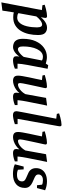

<svg xmlns="http://www.w3.org/2000/svg" viewBox="969 -1744 962 2941"><g transform="rotate(90 1450.5 -273.0)"><path d="M16 188 134 -433 60 -441 52 -476Q81 -486 114.5 -494.5Q148 -503 178.5 -507.5Q209 -512 228 -512Q240 -512 247 -505.5Q254 -499 254 -488Q254 -480 251.5 -465Q249 -450 246.5 -436Q244 -422 243 -417Q265 -444 290.5 -465.5Q316 -487 344.5 -499.5Q373 -512 404 -512Q453 -512 484.5 -482Q516 -452 516 -374Q516 -302 501 -234Q486 -166 453 -111.5Q420 -57 368 -25.5Q316 6 243 6Q217 6 200.5 3.5Q184 1 169 -3L142 172ZM246 -55Q284 -55 310.5 -75Q337 -95 354.5 -128.5Q372 -162 381.5 -202Q391 -242 395 -283Q399 -324 399 -359Q399 -380 395 -398Q391 -416 381.5 -426.5Q372 -437 355 -437Q341 -437 323.5 -429Q306 -421 289 -407.5Q272 -394 257 -378.5Q242 -363 231 -348L181 -74Q192 -64 210 -59.5Q228 -55 246 -55Z M700 9Q667 9 637.5 -4.5Q608 -18 591 -51Q574 -84 574 -143Q574 -256 611 -338Q648 -420 711.5 -465Q775 -510 854 -510Q880 -510 909.5 -504Q939 -498 954 -493L978 -530L1033 -521L974 -210Q966 -168 960.5 -125.5Q955 -83 955 -60H1031V-19Q991 -3 959.5 3Q928 9 901 9Q872 9 856.5 -3Q841 -15 841 -39Q841 -43 841.5 -51.5Q842 -60 843.5 -70.5Q845 -81 846 -89Q827 -60 802 -37.5Q777 -15 751 -3Q725 9 700 9ZM736 -66Q753 -66 775.5 -81Q798 -96 819 -117Q840 -138 851 -155L906 -434Q893 -442 878.5 -445.5Q864 -449 850 -449Q811 -449 781.5 -425Q752 -401 731.5 -358Q711 -315 701 -260.5Q691 -206 691 -145Q691 -100 703 -83Q715 -66 736 -66Z M1216 9Q1192 9 1174 1.5Q1156 -6 1147 -23Q1138 -40 1138 -68Q1138 -92 1145.5 -137.5Q1153 -183 1164.5 -237Q1176 -291 1187.5 -343Q1199 -395 1206 -434L1136 -442L1128 -477Q1158 -487 1191.5 -494.5Q1225 -502 1255 -506.5Q1285 -511 1305 -511Q1318 -511 1324 -504.5Q1330 -498 1330 -488Q1330 -483 1324 -455.5Q1318 -428 1309 -388Q1300 -348 1290.5 -302.5Q1281 -257 1272 -215.5Q1263 -174 1257.5 -143.5Q1252 -113 1252 -102Q1252 -84 1257 -75.5Q1262 -67 1276 -67Q1295 -67 1320.5 -79Q1346 -91 1372.5 -116Q1399 -141 1421 -179L1479 -497L1597 -513L1535 -204Q1528 -170 1523.5 -139.5Q1519 -109 1516.5 -88Q1514 -67 1514 -60H1589V-19Q1549 -3 1517.5 3Q1486 9 1459 9Q1430 9 1414.5 -3Q1399 -15 1399 -39Q1399 -43 1400 -51.5Q1401 -60 1402 -70.5Q1403 -81 1404 -89Q1382 -60 1349.5 -37.5Q1317 -15 1282 -3Q1247 9 1216 9Z M1742 10Q1714 10 1698.5 -3Q1683 -16 1683 -44Q1683 -48 1686 -67Q1689 -86 1695 -118Q1701 -150 1709 -193Q1717 -236 1727.5 -287.5Q1738 -339 1749 -398.5Q1760 -458 1772.5 -522Q1785 -586 1798 -653L1724 -662L1716 -697Q1745 -707 1778 -715.5Q1811 -724 1841.5 -729Q1872 -734 1891 -734Q1904 -734 1909 -727Q1914 -720 1914 -710Q1914 -707 1913.5 -700Q1913 -693 1911 -683L1800 -61H1881V-19Q1838 -4 1800.5 3Q1763 10 1742 10Z M2079 9Q2055 9 2037 1.5Q2019 -6 2010 -23Q2001 -40 2001 -68Q2001 -92 2008.5 -137.5Q2016 -183 2027.5 -237Q2039 -291 2050.5 -343Q2062 -395 2069 -434L1999 -442L1991 -477Q2021 -487 2054.5 -494.5Q2088 -502 2118 -506.5Q2148 -511 2168 -511Q2181 -511 2187 -504.5Q2193 -498 2193 -488Q2193 -483 2187 -455.5Q2181 -428 2172 -388Q2163 -348 2153.5 -302.5Q2144 -257 2135 -215.5Q2126 -174 2120.5 -143.5Q2115 -113 2115 -102Q2115 -84 2120 -75.5Q2125 -67 2139 -67Q2158 -67 2183.5 -79Q2209 -91 2235.5 -116Q2262 -141 2284 -179L2342 -497L2460 -513L2398 -204Q2391 -170 2386.5 -139.5Q2382 -109 2379.5 -88Q2377 -67 2377 -60H2452V-19Q2412 -3 2380.5 3Q2349 9 2322 9Q2293 9 2277.5 -3Q2262 -15 2262 -39Q2262 -43 2263 -51.5Q2264 -60 2265 -70.5Q2266 -81 2267 -89Q2245 -60 2212.5 -37.5Q2180 -15 2145 -3Q2110 9 2079 9Z M2644 10Q2609 10 2568 3.5Q2527 -3 2496 -19L2531 -154H2574L2580 -66Q2593 -60 2611.5 -56Q2630 -52 2659 -52Q2705 -52 2731.5 -71Q2758 -90 2758 -130Q2758 -147 2749 -161.5Q2740 -176 2709 -190L2631 -225Q2595 -240 2575 -270Q2555 -300 2555 -344Q2555 -395 2579 -432.5Q2603 -470 2648.5 -490.5Q2694 -511 2758 -511Q2791 -511 2827 -504Q2863 -497 2894 -482L2860 -358H2817L2808 -436Q2798 -442 2778.5 -445.5Q2759 -449 2741 -449Q2696 -449 2674 -429Q2652 -409 2652 -380Q2652 -358 2663 -346Q2674 -334 2698 -322L2778 -286Q2813 -270 2835.5 -242.5Q2858 -215 2858 -173Q2858 -86 2801 -38Q2744 10 2644 10Z"/></g></svg>

Font: Manuale SemiBold
Style: Italic
Weight: 600
Italic angle: -11°
Designer: Eduardo Tunni / Pablo Cosgaya
Foundry: Eduardo Tunni / Pablo Cosgaya
Version: Version 1.002